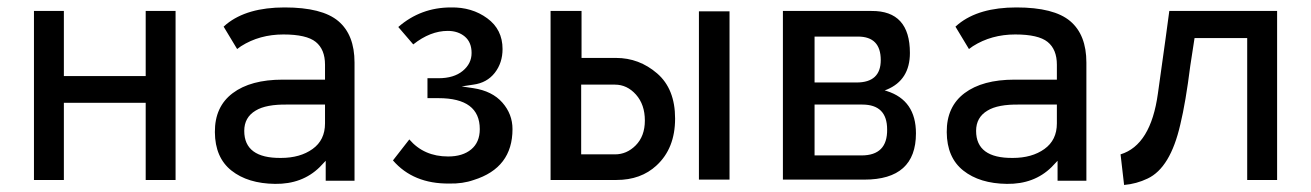

<svg xmlns="http://www.w3.org/2000/svg" viewBox="-20 -494 3599 527"><path d="M155.3 -285.2H379.9V-463.9H461.9V0H379.9V-211.9H155.3V0H73.2V-463.9H155.3Z M769.5 -207Q710 -208 681.6 -190.4Q650.4 -171.9 650.4 -134.8Q650.4 -59.6 751 -60.5Q803.7 -60.5 837.9 -85Q872.1 -109.4 872.1 -155.3V-207ZM601.6 -427.7Q658.2 -473.6 761.2 -473.6Q864.3 -473.6 908.7 -436Q953.1 -398.4 953.1 -322.3V2H874V-52.7L857.4 -35.2Q809.6 11.7 734.9 10.7Q660.2 9.8 615.2 -25.9Q570.3 -61.5 569.8 -131.3Q569.3 -201.2 618.7 -238.3Q668 -275.4 755.9 -275.4H872.1V-316.4Q872.1 -358.4 846.7 -378.9Q821.3 -399.4 757.8 -399.4Q692.4 -399.4 641.6 -367.2L630.9 -359.4Q620.1 -377.9 593.8 -420.9Z M1073.2 -419.9Q1134.8 -473.6 1217.8 -473.6Q1275.4 -474.6 1317.4 -443.8Q1359.4 -413.1 1359.4 -359.4Q1359.4 -321.3 1337.9 -293.9Q1316.4 -266.6 1279.3 -261.7L1247.1 -256.8L1279.3 -252Q1331.1 -244.1 1358.9 -212.4Q1386.7 -180.7 1386.7 -139.6Q1386.7 -33.2 1280.3 0Q1250 10.7 1212.9 9.8Q1114.3 10.7 1058.6 -53.7L1103.5 -111.3Q1143.6 -64.5 1210 -64.5Q1250 -64.5 1273.4 -84Q1296.9 -103.5 1296.9 -139.6Q1296.9 -224.6 1183.6 -224.6H1153.3V-279.3H1183.6Q1225.6 -279.3 1250 -299.3Q1274.4 -319.3 1274.4 -348.6Q1274.4 -377.9 1255.9 -393.6Q1237.3 -409.2 1209 -409.2Q1161.1 -409.2 1114.3 -372.1Z M1671.9 0H1491.2V-463.9H1576.2V-335H1670.9Q1734.4 -335 1783.7 -292.5Q1833 -250 1833 -168.5Q1833 -86.9 1782.2 -40Q1739.3 0 1671.9 0ZM1575.2 -70.3H1668Q1700.2 -70.3 1724.6 -94.7Q1750 -120.1 1750 -163.1Q1750 -207 1725.6 -234.4Q1701.2 -261.7 1668 -261.7H1575.2ZM1982.4 -462.9V-1H1898.4V-462.9Z M2352.5 -1H2128.9V-463.9H2372.1Q2477.5 -464.8 2477.5 -348.6Q2477.5 -274.4 2414.1 -248L2408.2 -246.1L2414.1 -244.1Q2494.1 -218.8 2494.1 -127.9Q2494.1 -1 2352.5 -1ZM2215.8 -267.6H2331.1Q2397.5 -267.6 2397.5 -329.1Q2397.5 -393.6 2335 -393.6H2215.8ZM2215.8 -67.4H2344.7Q2416 -67.4 2415 -138.7Q2415 -207 2346.7 -207H2215.8Z M2778.3 -207Q2718.8 -208 2690.4 -190.4Q2659.2 -171.9 2659.2 -134.8Q2659.2 -59.6 2759.8 -60.5Q2812.5 -60.5 2846.7 -85Q2880.9 -109.4 2880.9 -155.3V-207ZM2610.4 -427.7Q2667 -473.6 2770 -473.6Q2873 -473.6 2917.5 -436Q2961.9 -398.4 2961.9 -322.3V2H2882.8V-52.7L2866.2 -35.2Q2818.4 11.7 2743.7 10.7Q2668.9 9.8 2624 -25.9Q2579.1 -61.5 2578.6 -131.3Q2578.1 -201.2 2627.4 -238.3Q2676.8 -275.4 2764.6 -275.4H2880.9V-316.4Q2880.9 -358.4 2855.5 -378.9Q2830.1 -399.4 2766.6 -399.4Q2701.2 -399.4 2650.4 -367.2L2639.6 -359.4Q2628.9 -377.9 2602.5 -420.9Z M3065.4 13.7 3055.7 -70.3Q3138.7 -95.7 3158.2 -237.3Q3184.6 -424.8 3189.5 -463.9H3485.4V0H3403.3V-389.6H3258.8L3247.1 -313.5Q3234.4 -212.9 3219.7 -152.3Q3192.4 -33.2 3129.9 -3.9Q3099.6 10.7 3065.4 13.7Z"/></svg>

Font: BF_TEXT
Style: Regular
Weight: 400
Foundry: EA DICE
Version: Version 1.404